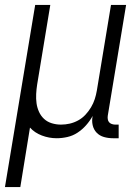

<svg xmlns="http://www.w3.org/2000/svg" viewBox="-44 -550 564 775"><path d="M-24 205 98 -530H159L106 -209Q103 -190 102 -170.5Q101 -151 103.5 -133Q106 -115 113.5 -98.5Q121 -82 134 -70Q147 -58 165 -52.5Q183 -47 202 -47Q220 -47 237.5 -51Q255 -55 271.5 -64Q288 -73 301 -87Q314 -101 323.5 -117Q333 -133 338.5 -150Q344 -167 347 -185L404 -530H465L391 -83Q390 -76 391 -69Q392 -62 396 -57Q400 -52 407 -49.5Q414 -47 421 -47H435V8H412Q393 8 375.5 3Q358 -2 346 -14.5Q334 -27 330 -45Q326 -63 330 -82Q319 -62 303.5 -44.5Q288 -27 269 -14.5Q250 -2 228 3Q206 8 185 8Q154 8 125 -3Q96 -14 77 -35L38 205Z"/></svg>

Font: Iosevka Curly Light Oblique
Style: Regular
Weight: 300
Italic angle: -9°
Monospace: yes
Designer: Belleve Invis
Foundry: Belleve Invis
Version: Version 11.1.0; ttfautohint (v1.8.3)